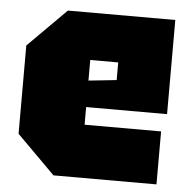

<svg xmlns="http://www.w3.org/2000/svg" viewBox="-45 -605 645 650"><g transform="rotate(5 277.5 -280.0)"><path d="M30 -130V-430L160 -560H525V-240H250V-180H510V0H160ZM250 -330 345 -340V-400H250Z"/></g></svg>

Font: Tektur SemiCondensed Black
Style: Regular
Weight: 900
Width: 4
Designer: Adam Jagosz
Foundry: Adam Jagosz
Version: Version 1.005;gftools[0.9.30]